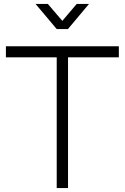

<svg xmlns="http://www.w3.org/2000/svg" viewBox="-20 -955 634 975"><path d="M268 -807.5H325L432 -935H369.5L296.5 -849L223 -935H160.5ZM325.5 0V-664H583.5V-720H10V-664H268V0Z"/></svg>

Font: Vela Sans Light
Style: Regular
Weight: 300
Designer: Principal design: Mikhail Sharanda - project Manrope.
Design modification: Ravid Balaliev
Foundry: Mikhail Sharanda
Version: Version 1.001